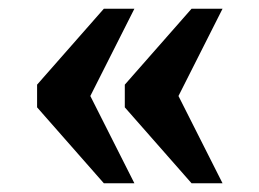

<svg xmlns="http://www.w3.org/2000/svg" viewBox="-20 -490 594 440"><path d="M419 -70H490L389 -270L490 -470H419L266 -296V-244ZM218 -70H288L187 -270L288 -470H218L65 -296V-244Z"/></svg>

Font: Noto Serif Lao
Style: Bold
Weight: 700
Designer: Monotype Design Team
Foundry: Monotype Imaging Inc.
Version: Version 2.003